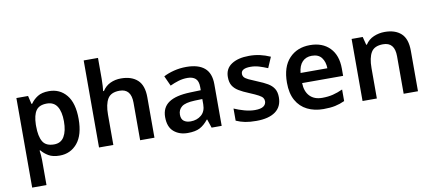

<svg xmlns="http://www.w3.org/2000/svg" viewBox="-83 -1085 3735 1651"><g transform="rotate(-10 1784.5 -260.0)"><path d="M366 -552Q461 -552 519 -481.5Q577 -411 577 -272Q577 -133 517.5 -61.5Q458 10 363 10Q303 10 266 -12Q229 -34 206 -63H199Q202 -44 204 -21.5Q206 1 206 20V240H81V-542H183L200 -470H206Q229 -504 266.5 -528Q304 -552 366 -552ZM330 -450Q263 -450 235.5 -410Q208 -370 206 -289V-273Q206 -186 233 -139.5Q260 -93 332 -93Q392 -93 420.5 -141.5Q449 -190 449 -274Q449 -358 420 -404Q391 -450 330 -450Z M832 -579Q832 -546 830 -516Q828 -486 826 -471H833Q859 -512 901.5 -532Q944 -552 995 -552Q1087 -552 1139 -504.5Q1191 -457 1191 -353V0H1066V-328Q1066 -450 965 -450Q889 -450 860.5 -402Q832 -354 832 -265V0H707V-760H832Z M1565 -552Q1670 -552 1724 -506Q1778 -460 1778 -364V0H1690L1665 -75H1661Q1626 -31 1587 -10.5Q1548 10 1481 10Q1408 10 1360 -31Q1312 -72 1312 -158Q1312 -242 1373.5 -284Q1435 -326 1561 -330L1654 -333V-361Q1654 -413 1629 -435Q1604 -457 1559 -457Q1518 -457 1480 -445.5Q1442 -434 1406 -417L1366 -505Q1406 -526 1457.5 -539Q1509 -552 1565 -552ZM1588 -254Q1505 -251 1473 -225.5Q1441 -200 1441 -157Q1441 -118 1463.5 -101Q1486 -84 1523 -84Q1578 -84 1616 -116Q1654 -148 1654 -210V-256Z M2305 -157Q2305 -75 2247 -32.5Q2189 10 2080 10Q2023 10 1982.5 2Q1942 -6 1904 -23V-129Q1944 -111 1992.5 -97.5Q2041 -84 2084 -84Q2136 -84 2159 -100.5Q2182 -117 2182 -144Q2182 -160 2173.5 -173Q2165 -186 2138.5 -200.5Q2112 -215 2059 -237Q2007 -258 1972.5 -279Q1938 -300 1920.5 -329Q1903 -358 1903 -404Q1903 -477 1960.5 -514.5Q2018 -552 2114 -552Q2164 -552 2208.5 -542Q2253 -532 2298 -512L2258 -419Q2220 -435 2184 -446Q2148 -457 2110 -457Q2027 -457 2027 -410Q2027 -393 2037 -380.5Q2047 -368 2074 -355Q2101 -342 2150 -322Q2198 -303 2233 -282.5Q2268 -262 2286.5 -232.5Q2305 -203 2305 -157Z M2645 -552Q2754 -552 2817.5 -487Q2881 -422 2881 -306V-242H2523Q2525 -168 2564 -127.5Q2603 -87 2672 -87Q2724 -87 2766 -97.5Q2808 -108 2852 -128V-27Q2811 -8 2768.5 1Q2726 10 2666 10Q2587 10 2525.5 -20.5Q2464 -51 2429.5 -112.5Q2395 -174 2395 -267Q2395 -406 2464 -479Q2533 -552 2645 -552ZM2645 -459Q2594 -459 2562.5 -426.5Q2531 -394 2525 -330H2759Q2758 -386 2730.5 -422.5Q2703 -459 2645 -459Z M3298 -552Q3389 -552 3440.5 -505Q3492 -458 3492 -353V0H3367V-328Q3367 -450 3266 -450Q3190 -450 3161.5 -402.5Q3133 -355 3133 -265V0H3008V-542H3105L3123 -471H3129Q3156 -513 3201.5 -532.5Q3247 -552 3298 -552Z"/></g></svg>

Font: Noto Sans Medefaidrin SemiBold
Style: Regular
Weight: 600
Designer: Dalton Maag Ltd
Foundry: Dalton Maag Ltd
Version: Version 1.002; ttfautohint (v1.8.4.7-5d5b)